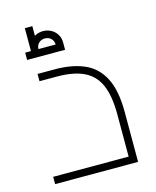

<svg xmlns="http://www.w3.org/2000/svg" viewBox="-109 -789 704 865"><g transform="rotate(-15 243.5 -357.0)"><path d="M40 0V-34H417L392 -10V-232Q392 -316 370 -367.5Q348 -419 299.5 -442.5Q251 -466 173 -466H92V-500H173Q253 -500 310 -475Q367 -450 397 -391.5Q427 -333 427 -232V0ZM90 -607Q90 -629 100.5 -645.5Q111 -662 128.5 -671Q146 -680 165 -680Q185 -680 202 -671Q219 -662 229.5 -645.5Q240 -629 240 -607H205Q205 -624 193.5 -635Q182 -646 165 -646Q148 -646 136.5 -635Q125 -624 125 -607ZM63 -573V-607H240V-573ZM90 -607V-714H125V-607Z"/></g></svg>

Font: TitilliumWeb ExtraLight
Style: Regular
Weight: 400
Designer: Mohamed Gaber, Accademia di Belle Arti di Urbino and others
Foundry: Kief Type Foundry, Accademia di Belle Arti di Urbino and others
Version: Version 3.000; ttfautohint (v1.8.2)